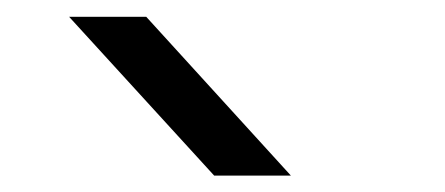

<svg xmlns="http://www.w3.org/2000/svg" viewBox="-20 -783 538 232"><path d="M238.8 -570.8 63.5 -762.7H156.7L331.5 -570.8Z"/></svg>

Font: Kay Pho Du Medium
Style: Regular
Weight: 500
Designer: Victor Gaultney, Khu Oo Reh
Foundry: SIL International
Version: Version 3.000